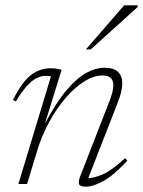

<svg xmlns="http://www.w3.org/2000/svg" viewBox="-20 -690 536 720"><path d="M39.5 -309.5 28.5 -315Q64 -385.5 97.5 -409.8Q131 -434 169.5 -434Q181.5 -434 193 -432.2Q204.5 -430.5 211 -428L148.5 -226.5Q191 -306.5 230 -352.2Q269 -398 304 -417Q339 -436 370.5 -436Q406.5 -436 422.5 -420.5Q438.5 -405 438.5 -377.5Q438.5 -347 420.5 -302.5L311 -22Q334 -22.5 366.8 -36.8Q399.5 -51 449 -97L457.5 -87.5Q406 -32 367.5 -11Q329 10 302.5 10Q281 10 276.8 1Q272.5 -8 281 -29.5L391 -312Q405 -348 405 -370Q405 -407 364.5 -407Q331 -407 295.2 -384.2Q259.5 -361.5 225.8 -322.2Q192 -283 164.5 -232.5Q137 -182 120 -126.5L81.5 0H49L171 -403.5Q168.5 -404.5 164 -405Q159.5 -405.5 151 -405.5Q121.5 -405.5 93.8 -380.5Q66 -355.5 39.5 -309.5ZM302 -504.5 445.5 -670H496.5L495.5 -663L320 -504.5Z"/></svg>

Font: Newsreader 16pt ExtraLight
Style: Italic
Weight: 275
Italic angle: -17°
Designer: Hugues Gentile
Foundry: Production Type
Version: Version 1.003; ttfautohint (v1.8.3)